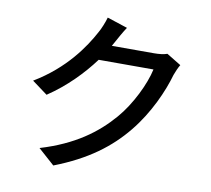

<svg xmlns="http://www.w3.org/2000/svg" viewBox="-91 -919 1182 1077"><g transform="rotate(10 500.0 -381.0)"><path d="M802 -674C783 -667 755 -664 727 -664H487C492 -672 497 -681 501 -689C512 -709 533 -748 553 -778L437 -816C429 -787 412 -746 400 -726C353 -638 260 -499 86 -395L174 -330C279 -400 364 -488 428 -574H740C722 -490 662 -364 588 -279C499 -176 380 -87 187 -29L280 54C467 -18 588 -110 680 -223C770 -333 829 -467 856 -563C863 -583 874 -608 884 -624Z"/></g></svg>

Font: Noto Sans CJK JP Medium
Style: Regular
Weight: 500
Designer: Ryoko NISHIZUKA (kana & ideographs); Paul D. Hunt (Latin, Greek & Cyrillic); Wenlong ZHANG (bopomofo); Sandoll Communica
Foundry: Adobe Systems Incorporated
Version: Version 1.004;PS 1.004;hotconv 1.0.82;makeotf.lib2.5.63406